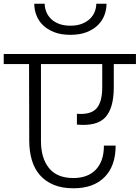

<svg xmlns="http://www.w3.org/2000/svg" viewBox="-49 -1030 750 1031"><path d="M-29 -740H681V-686H562V-561Q562 -450 517 -400.5Q472 -351 364 -361V-419Q437 -413 468.5 -447Q500 -481 500 -562V-686H171V-273Q171 -181 214 -127.5Q257 -74 345 -74Q423 -74 466 -119.5Q509 -165 509 -248H572Q572 -139 512.5 -79Q453 -19 346 -19Q284 -19 239.5 -37.5Q195 -56 165.5 -89.5Q136 -123 122 -170.5Q108 -218 108 -275L107 -686H-29ZM329 -843Q278 -843 241.5 -857.5Q205 -872 181.5 -895Q158 -918 146.5 -948Q135 -978 135 -1010H191Q191 -989 199 -968Q207 -947 223.5 -930Q240 -913 266.5 -902.5Q293 -892 329 -892Q365 -892 391.5 -902.5Q418 -913 435 -930Q452 -947 460 -968Q468 -989 468 -1010H523Q523 -978 511.5 -948Q500 -918 476.5 -895Q453 -872 416.5 -857.5Q380 -843 329 -843Z"/></svg>

Font: SVN-Poppins Light
Style: Regular
Weight: 300
Designer: Ninad Kale (Devanagari), Jonny Pinhorn (Latin)
Foundry: Indian Type Foundry
Version: Version 3.002 2017; ttfautohint (v1.8.3)